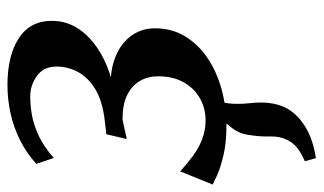

<svg xmlns="http://www.w3.org/2000/svg" viewBox="-192 -410 846 502"><g transform="rotate(-90 231.0 -159.0)"><path d="M68.5 244 60.5 215Q82.5 205.5 96 194.5Q109.5 183.5 117 167Q126 148.5 125.2 123.8Q124.5 99 128.5 73.5Q131.5 44.5 147.5 24.5Q163.5 4.5 174.5 -10.5L239.5 -48.5Q222 -28 216 -6.2Q210 15.5 210.5 42Q210.5 55 212.2 70.8Q214 86.5 214 101Q214 133.5 202.5 160Q191 186.5 164 207Q145.5 221 122.8 230Q100 239 68.5 244ZM152 10Q108 10 75.8 2.2Q43.5 -5.5 24.2 -14.2Q5 -23 -0.5 -26L34 -111Q53.5 -93 74 -77.8Q94.5 -62.5 118 -53.5Q141.5 -44.5 167.5 -44.5Q198.5 -44.5 224.5 -59Q250.5 -73.5 266.5 -101.2Q282.5 -129 282.5 -169Q282.5 -195 270.5 -216Q258.5 -237 233.5 -249.5Q208.5 -262 168.5 -261.5L118.5 -250.5L131 -304L166 -308Q218 -314 249 -333Q280 -352 294 -378.5Q308 -405 308 -434Q308 -468 283.5 -485.5Q259 -503 230 -503Q207 -503 181.2 -498.5Q155.5 -494 127.5 -481Q99.5 -468 69 -441.5L53.5 -487Q81.5 -512.5 114.8 -529.2Q148 -546 184.8 -554.2Q221.5 -562.5 260 -562.5Q336 -562.5 381.8 -533Q427.5 -503.5 427.5 -446.5Q427.5 -414 412.8 -387Q398 -360 371.8 -338.8Q345.5 -317.5 310.8 -303Q276 -288.5 236.5 -282.5L231.5 -290.5Q285.5 -297 325.2 -283.2Q365 -269.5 386.5 -241.5Q408 -213.5 408 -177Q408 -133 387.2 -98.5Q366.5 -64 330.8 -39.8Q295 -15.5 249 -2.8Q203 10 152 10Z"/></g></svg>

Font: Merriweather 28pt Medium
Style: Italic
Weight: 500
Italic angle: -7.8°
Version: Version 2.101